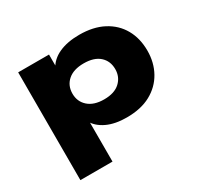

<svg xmlns="http://www.w3.org/2000/svg" viewBox="-147 -688 1083 1046"><g transform="rotate(-30 395.0 -164.5)"><path d="M76 180V-498H270V-414H261Q285 -461 338 -485Q391 -509 466 -509Q554 -509 616.5 -476Q679 -443 712 -384.5Q745 -326 745 -249Q745 -174 712 -115Q679 -56 617.5 -22.5Q556 11 467 11Q393 11 342.5 -13Q292 -37 269 -79H278V180ZM409 -136Q474 -136 508.5 -168Q543 -200 543 -249Q543 -300 508.5 -331Q474 -362 409 -362Q345 -362 309.5 -331Q274 -300 274 -249Q274 -199 309.5 -167.5Q345 -136 409 -136Z"/></g></svg>

Font: Nunito Sans 10pt Expanded Black
Style: Regular
Weight: 900
Width: 7
Designer: Vernon Adams
Foundry: Vernon Adams
Version: Version 3.101;gftools[0.9.27]